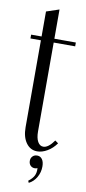

<svg xmlns="http://www.w3.org/2000/svg" viewBox="-89 -661 380 846"><g transform="rotate(10 101.0 -238.0)"><path d="M117.2 6.8Q86.4 6.8 67.6 -19.3Q48.8 -45.4 48.8 -88.9V-478H2V-495.1H48.8V-606.9L106 -626V-495.1H202.1V-478H106V-80.1Q106 -51.3 115.2 -34.7Q124.5 -18.1 140.1 -18.1Q162.6 -18.1 188 -54.2L202.1 -43.9Q185.1 -20 162.1 -6.6Q139.2 6.8 117.2 6.8ZM131.8 79.1Q126 82 120.1 82Q107.9 82 100.3 74Q92.8 65.9 92.8 53.2Q92.8 41 100.6 33Q108.4 24.9 121.1 24.9Q135.3 24.9 143.6 36.4Q151.9 47.9 151.9 68.8Q151.9 94.7 139.2 116.9Q126.5 139.2 105 149.9L101.1 141.1Q119.1 127.4 126.2 113.3Q133.3 99.1 131.8 79.1Z"/></g></svg>

Font: Moniqa Narrow Heading
Style: Regular
Weight: 400
Width: 4
Designer: Rajesh Rajput
Foundry: Rajesh Rajput
Version: Version 1.000